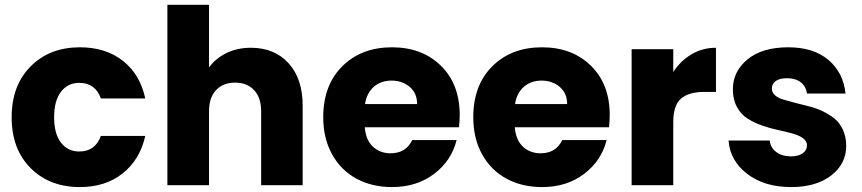

<svg xmlns="http://www.w3.org/2000/svg" viewBox="-20 -760 3536 788"><path d="M27.8 -278.8Q27.8 -409.2 105.7 -487.5Q183.6 -565.9 308.1 -565.9Q413.1 -565.9 483.9 -510.7Q554.7 -455.6 576.2 -356H394Q371.1 -419.9 305.2 -419.9Q258.3 -419.9 230.2 -383.3Q202.1 -346.7 202.1 -278.8Q202.1 -210.9 230.2 -174.6Q258.3 -138.2 305.2 -138.2Q370.6 -138.2 394 -202.1H576.2Q554.2 -104.5 483.4 -48.3Q412.6 7.8 308.1 7.8Q183.6 7.8 105.7 -70.1Q27.8 -147.9 27.8 -278.8Z M667 0V-740.2H837.9V-482.9Q864.3 -520 908.9 -542Q953.6 -564 1009.8 -564Q1106.4 -564 1164.3 -500.5Q1222.2 -437 1222.2 -326.2V0H1051.8V-303.2Q1051.8 -359.4 1022.9 -390.1Q994.1 -420.9 944.8 -420.9Q895.5 -420.9 866.7 -390.1Q837.9 -359.4 837.9 -303.2V0Z M1586.9 -429.2Q1543.9 -429.2 1514.6 -404.1Q1485.4 -378.9 1478 -333H1691.9Q1691.9 -377.4 1661.6 -403.3Q1631.3 -429.2 1586.9 -429.2ZM1854 -185.1Q1833 -100.6 1761.7 -46.4Q1690.4 7.8 1588.9 7.8Q1506.8 7.8 1443.1 -26.6Q1379.4 -61 1343 -126.5Q1306.6 -191.9 1306.6 -278.8Q1306.6 -410.2 1384.8 -488Q1462.9 -565.9 1588.9 -565.9Q1712.4 -565.9 1789.6 -490.2Q1866.7 -414.6 1866.7 -288.1Q1866.7 -263.7 1863.8 -237.8H1477.1Q1481.4 -185.1 1510.5 -158Q1539.6 -130.9 1583 -130.9Q1646 -130.9 1671.9 -185.1Z M2202.6 -429.2Q2159.7 -429.2 2130.4 -404.1Q2101.1 -378.9 2093.8 -333H2307.6Q2307.6 -377.4 2277.3 -403.3Q2247.1 -429.2 2202.6 -429.2ZM2469.7 -185.1Q2448.7 -100.6 2377.4 -46.4Q2306.2 7.8 2204.6 7.8Q2122.6 7.8 2058.8 -26.6Q1995.1 -61 1958.7 -126.5Q1922.4 -191.9 1922.4 -278.8Q1922.4 -410.2 2000.5 -488Q2078.6 -565.9 2204.6 -565.9Q2328.1 -565.9 2405.3 -490.2Q2482.4 -414.6 2482.4 -288.1Q2482.4 -263.7 2479.5 -237.8H2092.8Q2097.2 -185.1 2126.2 -158Q2155.3 -130.9 2198.7 -130.9Q2261.7 -130.9 2287.6 -185.1Z M2743.2 -258.8V0H2572.3V-558.1H2743.2V-464.8Q2773.4 -510.7 2818.6 -537.4Q2863.8 -564 2918.5 -564V-382.8H2871.1Q2806.6 -382.8 2774.9 -355.2Q2743.2 -327.6 2743.2 -258.8Z M3453.1 -162.1Q3453.1 -87.9 3391.6 -40Q3330.1 7.8 3227.1 7.8Q3117.2 7.8 3046.6 -46.4Q2976.1 -100.6 2970.2 -183.1H3139.2Q3142.1 -153.8 3166 -136Q3189.9 -118.2 3225.1 -118.2Q3256.8 -118.2 3274.4 -130.9Q3292 -143.6 3292 -163.1Q3292 -181.2 3275.1 -193.1Q3258.3 -205.1 3231.4 -212.4Q3204.6 -219.7 3172.4 -226.6Q3140.1 -233.4 3107.7 -244.9Q3075.2 -256.3 3048.3 -273.2Q3021.5 -290 3004.6 -320.8Q2987.8 -351.6 2987.8 -393.1Q2987.8 -467.3 3048.3 -516.6Q3108.9 -565.9 3214.8 -565.9Q3319.3 -565.9 3380.4 -513.7Q3441.4 -461.4 3450.2 -376H3292Q3288.1 -405.3 3266.6 -422.1Q3245.1 -439 3210 -439Q3180.2 -439 3164.1 -427.7Q3147.9 -416.5 3147.9 -396Q3147.9 -380.4 3160.9 -368.9Q3173.8 -357.4 3195.1 -351.3Q3216.3 -345.2 3243.7 -337.9Q3271 -330.6 3299.6 -323.7Q3328.1 -316.9 3355.5 -304Q3382.8 -291 3404.3 -273.9Q3425.8 -256.8 3439.2 -228Q3452.6 -199.2 3453.1 -162.1Z"/></svg>

Font: SVN-Poppins
Style: Bold
Weight: 700
Designer: Ninad Kale (Devanagari), Jonny Pinhorn (Latin)
Foundry: Indian Type Foundry
Version: Version 3.200;PS 1.000;hotconv 16.6.54;makeotf.lib2.5.65590